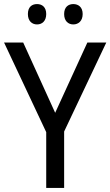

<svg xmlns="http://www.w3.org/2000/svg" viewBox="-20 -923 542 943"><path d="M117 -854C117 -820 137 -803 162 -803C187 -803 207 -820 207 -854C207 -888 187 -903 162 -903C137 -903 117 -889 117 -854ZM295 -854C295 -820 315 -803 340 -803C365 -803 386 -820 386 -854C386 -888 365 -903 340 -903C316 -903 295 -889 295 -854ZM251 -369 94 -714H0L207 -274V0H295V-277L502 -714H409Z"/></svg>

Font: Noto Sans Sinhala UI SemiCondensed
Style: Regular
Weight: 400
Width: 4
Designer: Jelle Bosma - Monotype Design Team
Foundry: Monotype Imaging Inc.
Version: Version 2.006